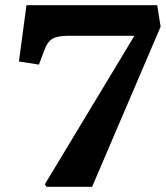

<svg xmlns="http://www.w3.org/2000/svg" viewBox="-20 -720 639 740"><path d="M159 0 153 -10 498 -582H242Q202 -582 182 -570.5Q162 -559 150 -524L130 -471L53 -483L82 -700H586L599 -617L335 0Z"/></svg>

Font: Literata 7pt
Style: Bold Italic
Weight: 700
Italic angle: -2°
Designer: Latin by Veronika Burian and Jose Scaglione. Greek by Irene Vlachou. Cyrillic by Vera Evstafieva
Foundry: TypeTogether
Version: Version 3.002